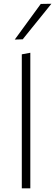

<svg xmlns="http://www.w3.org/2000/svg" viewBox="-20 -1028 300 1048"><path d="M99 0Q99 -56 99 -107.8Q99 -159.5 99 -220.5V-494Q99 -557.5 99 -617Q99 -676.5 99 -731.5L145.5 -740Q145.5 -679 145.5 -618.8Q145.5 -558.5 145.5 -494V-220.5Q145.5 -159.5 145.5 -107.8Q145.5 -56 145.5 0ZM60.5 -812Q96 -861 132 -910Q168 -959 202.5 -1006.5L260.5 -1007.5Q234.5 -974.5 208 -942.2Q181.5 -910 155.8 -877.8Q130 -845.5 104 -813.5Z"/></svg>

Font: Commissioner Thin ExtraLight
Style: Regular
Weight: 250
Version: Version 1.000